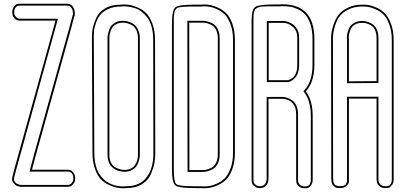

<svg xmlns="http://www.w3.org/2000/svg" viewBox="-20 -818 2185 1034"><path d="M380 -730 368 -685 367 -680Q219 -150 173 18L152 96H242H283H288H309H341H343Q350 96 358 98Q366 100 375.5 112Q385 124 385 144Q385 149 383.5 156.5Q382 164 372 176Q362 188 344 188H309H297H283H91Q89 188 83.5 186.5Q78 185 77 185Q73 184 68 181.5Q63 179 54 169Q45 159 45 146Q45 141 47 133L55 101L279 -707H148H135H88Q70 -707 59.5 -717.5Q49 -728 48 -739L46 -750Q46 -770 55 -782Q64 -794 71 -796Q78 -798 85 -798H86H122H144H149H189H340Q363 -798 373 -781.5Q383 -765 383 -745Q383 -730 380 -730ZM373 -742Q373 -745 373 -745Q373 -753 371.5 -760Q370 -767 366.5 -773.5Q363 -780 356 -784Q349 -788 340 -788H85Q80 -788 75 -786.5Q70 -785 63 -776Q56 -767 56 -751Q56 -746 57.5 -740.5Q59 -735 67 -726Q75 -717 88 -717H292L65 104L57 135Q55 142 55 146Q55 154 60.5 161.5Q66 169 71 171.5Q76 174 80 175Q82 176 86.5 177Q91 178 91 178H344Q357 178 365 169Q373 160 374 154Q375 148 375 144Q375 106 343 106H139L163 15Q210 -153 357 -682L358 -687Z M475 -614V-623Q475 -644 479.5 -666Q484 -688 497.5 -720Q511 -752 545.5 -772.5Q580 -793 631 -793Q637 -794 646 -794Q663 -794 680.5 -791Q698 -788 724 -776.5Q750 -765 768.5 -746Q787 -727 801 -689.5Q815 -652 815 -602L816 -75V2V13Q816 36 811.5 60.5Q807 85 793 118.5Q779 152 745 173.5Q711 195 661 195Q655 196 646 196Q629 196 611.5 193Q594 190 568 178.5Q542 167 523.5 148Q505 129 491.5 91.5Q478 54 478 4ZM650 97Q672 97 687.5 88Q703 79 710 66.5Q717 54 720 41Q723 28 723 19V10V-75V-612Q723 -640 712.5 -659Q702 -678 686 -685Q670 -692 660.5 -694Q651 -696 643 -696H642Q620 -696 604.5 -687Q589 -678 582 -665Q575 -652 572 -639Q569 -626 569 -617V-608V-202V14Q569 42 579 60.5Q589 79 605.5 86Q622 93 631.5 95Q641 97 649 97ZM485 -614 488 4Q488 39 494.5 67Q501 95 511.5 113.5Q522 132 537 146Q552 160 566 167.5Q580 175 596.5 179.5Q613 184 624 185Q635 186 646 186L659 185H660H661Q689 185 711.5 177.5Q734 170 748.5 158.5Q763 147 774 130.5Q785 114 791 98.5Q797 83 800.5 65.5Q804 48 805 36Q806 24 806 13V-75L805 -602Q805 -642 796.5 -673.5Q788 -705 773 -724Q758 -743 741.5 -756Q725 -769 705.5 -774.5Q686 -780 672.5 -782Q659 -784 646 -784L633 -783H632H631Q592 -783 563 -769.5Q534 -756 519.5 -737.5Q505 -719 496.5 -694Q488 -669 486.5 -653.5Q485 -638 485 -623ZM650 107H649Q644 107 638 106Q632 105 620.5 102.5Q609 100 599.5 94Q590 88 580 78.5Q570 69 564.5 52Q559 35 559 14V-608Q559 -612 559 -618.5Q559 -625 563 -642Q567 -659 574.5 -672Q582 -685 599.5 -695.5Q617 -706 642 -706H643Q649 -706 657 -705Q665 -704 679.5 -698.5Q694 -693 705 -684Q716 -675 724.5 -656Q733 -637 733 -612V10Q733 14 733 20.5Q733 27 729 43.5Q725 60 717.5 73Q710 86 692.5 96.5Q675 107 650 107Z M906 2V-600V-690Q906 -764 924.5 -778.5Q943 -793 1031 -793H1062Q1068 -794 1077 -794Q1094 -794 1111.5 -791Q1129 -788 1154.5 -776.5Q1180 -765 1199 -746Q1218 -727 1231.5 -689.5Q1245 -652 1245 -602V4Q1245 54 1231.5 91.5Q1218 129 1199 148Q1180 167 1154.5 178.5Q1129 190 1111.5 193Q1094 196 1077 196L1062 195H1031Q943 195 924.5 180.5Q906 166 906 92ZM999 -696 1000 98H1072H1073Q1081 98 1090.5 96Q1100 94 1116 87Q1132 80 1142.5 61Q1153 42 1153 14V-369V-390V-612Q1153 -640 1142.5 -659Q1132 -678 1116 -685Q1100 -692 1090.5 -694Q1081 -696 1073 -696H1072ZM916 92Q916 162 929.5 173.5Q943 185 1021 185Q1028 185 1031 185H1063H1064Q1069 186 1077 186Q1094 186 1110 183.5Q1126 181 1150 170Q1174 159 1191.5 141Q1209 123 1222 87.5Q1235 52 1235 4V-602Q1235 -650 1222 -685.5Q1209 -721 1191.5 -739Q1174 -757 1150 -768Q1126 -779 1110 -781.5Q1094 -784 1077 -784L1064 -783H1063H1031Q951 -783 936 -776Q918 -767 916 -725Q916 -715 916 -690ZM989 -706H1073Q1082 -706 1093 -703.5Q1104 -701 1122 -693Q1140 -685 1151.5 -664Q1163 -643 1163 -612V14Q1163 45 1151.5 66Q1140 87 1122 95Q1104 103 1093 105.5Q1082 108 1073 108H990Z M1531 -386Q1581 -400 1581 -467V-472V-611Q1581 -623 1580 -628Q1580 -630 1579 -634Q1578 -638 1578 -640Q1572 -663 1553.5 -676.5Q1535 -690 1523 -692.5Q1511 -695 1501 -695H1500H1427V-614V-386H1485ZM1489 -794Q1491 -794 1494.5 -794.5Q1498 -795 1500 -795Q1673 -795 1673 -608V-602V-601V-602V-601V-480V-469Q1673 -376 1627 -326Q1664 -277 1664 -192V148Q1664 168 1655.5 179.5Q1647 191 1639.5 193.5Q1632 196 1624 196H1622Q1601 196 1589 185Q1577 174 1576 163L1575 152V-202Q1575 -277 1506 -286H1426V146Q1423 195 1378 195Q1373 195 1366 193.5Q1359 192 1347 182Q1335 172 1335 154V144V-182V-460V-472V-460V-472V-565V-659V-663V-715Q1336 -771 1357.5 -782.5Q1379 -794 1464 -794ZM1534 -376H1532H1417V-705H1501Q1506 -705 1512.5 -704.5Q1519 -704 1531 -700Q1543 -696 1553 -690Q1563 -684 1573 -671.5Q1583 -659 1588 -643Q1588 -639 1588.5 -635Q1589 -631 1590 -630Q1591 -624 1591 -611V-467Q1591 -458 1589.5 -447.5Q1588 -437 1583 -422Q1578 -407 1565 -394.5Q1552 -382 1534 -376ZM1489 -784H1464Q1462 -784 1458 -784Q1434 -784 1423.5 -784Q1413 -784 1397.5 -783Q1382 -782 1377 -780.5Q1372 -779 1364 -775Q1356 -771 1354 -767Q1352 -763 1349 -755Q1346 -747 1345.5 -738Q1345 -729 1345 -715V-460V-472V154Q1345 167 1354 175Q1363 183 1368.5 184Q1374 185 1378 185Q1413 185 1416 146V-296H1507Q1519 -294 1530.5 -290Q1542 -286 1555.5 -276Q1569 -266 1577 -247Q1585 -228 1585 -202V152Q1585 153 1585 154.5Q1585 156 1585.5 159.5Q1586 163 1587.5 166Q1589 169 1591.5 173Q1594 177 1598 179.5Q1602 182 1608 184Q1614 186 1622 186H1624Q1654 186 1654 148V-192Q1654 -274 1619 -320L1614 -327L1620 -333Q1663 -380 1663 -469V-602V-601V-608Q1663 -652 1652.5 -685Q1642 -718 1626.5 -736.5Q1611 -755 1588 -766.5Q1565 -778 1544.5 -781.5Q1524 -785 1500 -785Q1499 -785 1495.5 -784.5Q1492 -784 1489 -784Z M2008 -381V-612Q2008 -640 1998.5 -658.5Q1989 -677 1974 -684Q1959 -691 1950 -693Q1941 -695 1932 -695H1930Q1907 -695 1891 -685.5Q1875 -676 1869 -661.5Q1863 -647 1860.5 -636Q1858 -625 1858 -614L1859 -608V-380ZM1932 -793H1936Q1949 -793 1964 -791Q1979 -789 2005 -778Q2031 -767 2050.5 -748.5Q2070 -730 2085 -691.5Q2100 -653 2100 -602V147Q2100 167 2091 178.5Q2082 190 2074.5 192.5Q2067 195 2059 195H2057Q2035 195 2023 184Q2011 173 2010 162L2008 151V-287H1859V151Q1860 156 1859 163.5Q1858 171 1846 183Q1834 195 1810 195H1809Q1802 195 1794 193.5Q1786 192 1775.5 182Q1765 172 1765 154L1764 144L1763 -600V-607Q1763 -623 1765 -640.5Q1767 -658 1777 -687.5Q1787 -717 1803.5 -738.5Q1820 -760 1853.5 -776.5Q1887 -793 1932 -793ZM2018 -371 1849 -370V-606Q1848 -610 1848 -614Q1848 -625 1850.5 -637.5Q1853 -650 1860.5 -666.5Q1868 -683 1886 -694Q1904 -705 1930 -705H1932Q1941 -705 1952 -702.5Q1963 -700 1979.5 -692Q1996 -684 2007 -663.5Q2018 -643 2018 -612ZM1932 -783Q1889 -783 1857.5 -767.5Q1826 -752 1810.5 -732Q1795 -712 1786 -684Q1777 -656 1775 -639.5Q1773 -623 1773 -607V-600L1774 143L1775 154Q1775 164 1779 171Q1783 178 1789.5 180.5Q1796 183 1800.5 184Q1805 185 1809 185H1810Q1823 185 1832 181.5Q1841 178 1844 172Q1847 166 1848 162Q1849 158 1849 154V152V-297H2018V151Q2018 153 2018 155Q2018 157 2020.5 163Q2023 169 2026.5 173.5Q2030 178 2038 181.5Q2046 185 2057 185H2059Q2090 185 2090 147V-602Q2090 -651 2076 -687.5Q2062 -724 2043.5 -741.5Q2025 -759 2000.5 -769Q1976 -779 1962.5 -781Q1949 -783 1936 -783Z"/></svg>

Font: Soda Fountain
Style: Outline
Weight: 400
Version: Version 1.0